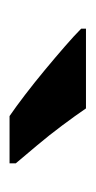

<svg xmlns="http://www.w3.org/2000/svg" viewBox="81 -887 200 402"><g transform="rotate(90 181.0 -686.0)"><path d="M207 -766Q222 -744 242.5 -716.5Q263 -689 284.5 -663.5Q306 -638 322 -619V-606H223Q204 -619 178.5 -638.5Q153 -658 126.5 -680Q100 -702 77 -722Q54 -742 40 -756V-766Z"/></g></svg>

Font: Noto Sans Bassa Vah
Style: Regular
Weight: 400
Designer: Monotype Design Team
Foundry: Monotype Imaging Inc.
Version: Version 2.002